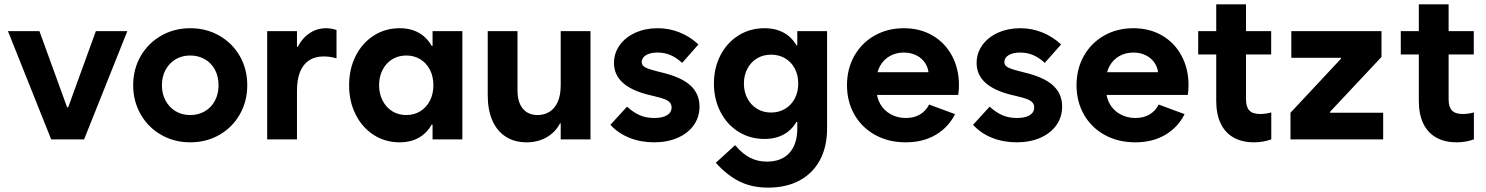

<svg xmlns="http://www.w3.org/2000/svg" viewBox="-20 -649 6921 894"><path d="M426.3 -503.9H572.8L371.6 0H243.2ZM17.1 -503.9H163.6L346.7 0L270 -149.4H346.7V0H218.3Z M600.1 -252Q600.1 -327.1 635 -387.7Q669.9 -448.2 730.7 -482.9Q791.4 -517.6 865.7 -517.6Q940.8 -517.6 1001.4 -482.9Q1062 -448.2 1096.7 -387.7Q1131.3 -327.1 1131.3 -252Q1131.3 -177.7 1096.7 -116.7Q1062 -55.7 1001.4 -21Q940.8 13.7 865.7 13.7Q791.4 13.7 730.7 -21Q669.9 -55.7 635 -116.7Q600.1 -177.7 600.1 -252ZM997.6 -252Q997.6 -292.5 981 -324Q964.4 -355.5 934.1 -373Q903.8 -390.6 865.7 -390.6Q827.6 -390.6 797.9 -373Q768.1 -355.5 751 -324Q733.9 -292.5 733.9 -252Q733.9 -211.9 751 -180.4Q768.1 -148.9 797.8 -131.1Q827.5 -113.3 865.7 -113.3Q903.8 -113.3 934.1 -131Q964.3 -148.8 980.9 -180.4Q997.6 -211.9 997.6 -252Z M1224.1 -503.9H1362.8V0H1224.1ZM1343.3 -325.7V-430.7H1378.4L1343.3 -325.7Q1343.3 -380.4 1363.5 -424.3Q1383.8 -468.3 1419.2 -492.9Q1454.6 -517.6 1498.5 -517.6Q1522.5 -517.6 1546.9 -509.3V-377.4Q1517.1 -386.2 1487.3 -386.2Q1447.3 -386.2 1419.4 -368.2Q1391.6 -350.1 1377.2 -314.5Q1362.8 -278.8 1362.8 -227.5Z M1840.8 13.7Q1773.4 13.7 1719.7 -21Q1666 -55.7 1635.7 -116.5Q1605.5 -177.2 1605.5 -252Q1605.5 -327.1 1635.7 -387.7Q1666 -448.2 1719.7 -482.9Q1773.4 -517.6 1840.8 -517.6Q1900.9 -517.6 1942.6 -488.5Q1984.4 -459.5 2006.3 -400.1Q2028.3 -340.8 2028.3 -252L1978.5 -435.1H2040V-68.8H1978.5L2028.3 -252Q2028.3 -163.1 2006.3 -104Q1984.4 -44.9 1942.6 -15.6Q1900.9 13.7 1840.8 13.7ZM1998 -252Q1998 -292.5 1981.9 -324Q1965.8 -355.5 1937 -373Q1908.2 -390.6 1871.6 -390.6Q1835 -390.6 1806.4 -373Q1777.8 -355.5 1761.5 -324Q1745.1 -292.5 1745.1 -252Q1745.1 -212.4 1761.5 -180.7Q1777.8 -148.9 1806.4 -131.1Q1835 -113.3 1871.6 -113.3Q1908.2 -113.3 1937 -131.1Q1965.8 -148.9 1981.9 -180.4Q1998 -211.9 1998 -252ZM1994.1 0V-101.6L2016.1 -252L1994.1 -385.7V-503.9H2132.8V0Z M2729.5 0H2590.8V-503.9H2729.5ZM2483.4 -113.3Q2513.7 -113.3 2538.1 -128.2Q2562.5 -143.1 2576.7 -174.1Q2590.8 -205.1 2590.8 -252L2606.4 -158.2V-74.7H2575.2L2606.4 -158.2Q2606.4 -107.4 2584.2 -68.6Q2562 -29.8 2522.5 -8.1Q2482.9 13.7 2432.1 13.7Q2375.5 13.7 2334.7 -12.7Q2293.9 -39.1 2272.5 -88.1Q2251 -137.2 2251 -205.1V-503.9H2389.6V-228.5Q2389.6 -173.3 2414.3 -143.3Q2439 -113.3 2483.4 -113.3Z M2822.2 -67.8 2899.5 -152.3Q2930.7 -124.2 2960.2 -111.9Q2989.7 -99.6 3026.7 -99.6Q3065.2 -99.6 3086.1 -112.7Q3107.1 -125.7 3107.1 -148.6Q3107.1 -161.6 3099.8 -170.6Q3092.6 -179.7 3075.8 -186.7Q3059.1 -193.6 3027.3 -200.9L3002.4 -206.9Q2921 -226.6 2880 -263.7Q2838.9 -300.8 2838.9 -355.7Q2838.9 -401.9 2865.7 -439Q2892.5 -476.1 2938.9 -496.9Q2985.3 -517.6 3042.6 -517.6Q3095.9 -517.6 3144.4 -498.1Q3192.9 -478.7 3232.2 -442.1L3156.3 -356.2Q3129.8 -380.6 3102.2 -392.4Q3074.6 -404.3 3041.8 -404.3Q3008.2 -404.3 2988.1 -392.3Q2968.1 -380.3 2968.1 -359.9Q2968.1 -350.2 2974.3 -343.2Q2980.5 -336.2 2994.1 -330.8Q3007.7 -325.3 3032 -319.1L3058.5 -312.2Q3150.9 -290.7 3194 -251.9Q3237.1 -213 3237.1 -152.8Q3237.1 -104.4 3210.6 -66.6Q3184.1 -28.9 3135.9 -7.6Q3087.7 13.7 3025 13.7Q2963.5 13.7 2910.9 -7.3Q2858.3 -28.3 2822.2 -67.8Z M3539.6 -2Q3472.2 -2 3418.5 -35.6Q3364.7 -69.3 3334.5 -128.4Q3304.2 -187.5 3304.2 -259.8Q3304.2 -332.5 3334.5 -391.4Q3364.7 -450.2 3418.5 -483.9Q3472.2 -517.6 3539.6 -517.6Q3599.6 -517.6 3641.4 -489.3Q3683.1 -460.9 3705.1 -403.8Q3727.1 -346.7 3727.1 -259.8L3677.2 -438H3739.7V-81.5H3677.2L3727.1 -259.8Q3727.1 -173.8 3705.1 -116.2Q3683.1 -58.6 3641.4 -30.3Q3599.6 -2 3539.6 -2ZM3696.8 -259.8Q3696.8 -299.3 3680.7 -329.8Q3664.6 -360.4 3635.7 -377.4Q3606.9 -394.5 3570.3 -394.5Q3533.7 -394.5 3505.1 -377.4Q3476.6 -360.4 3460.2 -329.6Q3443.8 -298.8 3443.8 -259.8Q3443.8 -221.2 3460.2 -190.4Q3476.6 -159.7 3505.1 -142.3Q3533.7 -125 3570.3 -125Q3606.9 -125 3635.7 -142.3Q3664.6 -159.7 3680.7 -190.4Q3696.8 -221.2 3696.8 -259.8ZM3313 108.9 3402.8 26.9Q3436.5 66.9 3471.9 85.2Q3507.3 103.5 3550.8 103.5Q3618.7 103.5 3655.5 63.2Q3692.4 22.9 3692.4 -50.8V-118.2L3714.8 -252L3692.4 -402.3V-503.9H3831.1V-50.8Q3831.1 34.2 3797.9 96.2Q3764.6 158.2 3702.9 191.4Q3641.1 224.6 3556.6 224.6Q3481.4 224.6 3423.8 196.3Q3366.2 168 3313 108.9Z M3923.8 -252Q3923.8 -328.8 3958.2 -389.4Q3992.7 -449.9 4052.8 -483.7Q4112.9 -517.6 4188.4 -517.6Q4263.9 -517.6 4322.1 -483.7Q4380.2 -449.9 4412.7 -389.4Q4445.2 -328.8 4445.2 -252Q4445.2 -231.3 4441.8 -206.9H4005.2V-312.9H4311.3L4304.3 -298Q4304.3 -328.1 4289.8 -352.2Q4275.2 -376.3 4248.8 -390.3Q4222.4 -404.3 4188.4 -404.3Q4152.1 -404.3 4123.2 -387.9Q4094.2 -371.5 4077.8 -342Q4061.3 -312.5 4061.3 -273.7V-234.4Q4061.3 -194.8 4078.9 -164.3Q4096.5 -133.9 4127.9 -116.8Q4159.2 -99.6 4197.6 -99.6Q4236.8 -99.6 4264.2 -116.3Q4291.6 -133 4306.2 -162.2L4427 -117.6Q4396 -55.9 4336.8 -21.1Q4277.7 13.7 4197.3 13.7Q4117.3 13.7 4055.1 -20.6Q3993 -54.8 3958.4 -115.4Q3923.8 -176.1 3923.8 -252Z M4510.7 -67.8 4588 -152.3Q4619.2 -124.2 4648.7 -111.9Q4678.2 -99.6 4715.2 -99.6Q4753.7 -99.6 4774.6 -112.7Q4795.5 -125.7 4795.5 -148.6Q4795.5 -161.6 4788.3 -170.6Q4781 -179.7 4764.3 -186.7Q4747.6 -193.6 4715.8 -200.9L4690.9 -206.9Q4609.4 -226.6 4568.4 -263.7Q4527.4 -300.8 4527.4 -355.7Q4527.4 -401.9 4554.2 -439Q4581 -476.1 4627.4 -496.9Q4673.8 -517.6 4731.1 -517.6Q4784.4 -517.6 4832.9 -498.1Q4881.3 -478.7 4920.7 -442.1L4844.8 -356.2Q4818.3 -380.6 4790.7 -392.4Q4763 -404.3 4730.3 -404.3Q4696.6 -404.3 4676.6 -392.3Q4656.6 -380.3 4656.6 -359.9Q4656.6 -350.2 4662.8 -343.2Q4669 -336.2 4682.6 -330.8Q4696.2 -325.3 4720.5 -319.1L4747 -312.2Q4839.4 -290.7 4882.5 -251.9Q4925.6 -213 4925.6 -152.8Q4925.6 -104.4 4899.1 -66.6Q4872.6 -28.9 4824.4 -7.6Q4776.2 13.7 4713.5 13.7Q4652 13.7 4599.4 -7.3Q4546.8 -28.3 4510.7 -67.8Z M4992.6 -252Q4992.6 -328.8 5027.1 -389.4Q5061.5 -449.9 5121.7 -483.7Q5181.8 -517.6 5257.3 -517.6Q5332.7 -517.6 5390.9 -483.7Q5449.1 -449.9 5481.6 -389.4Q5514.1 -328.8 5514.1 -252Q5514.1 -231.3 5510.6 -206.9H5074.1V-312.9H5380.2L5373.2 -298Q5373.2 -328.1 5358.6 -352.2Q5344 -376.3 5317.7 -390.3Q5291.3 -404.3 5257.3 -404.3Q5221 -404.3 5192 -387.9Q5163.1 -371.5 5146.6 -342Q5130.2 -312.5 5130.2 -273.7V-234.4Q5130.2 -194.8 5147.7 -164.3Q5165.3 -133.9 5196.7 -116.8Q5228.1 -99.6 5266.5 -99.6Q5305.7 -99.6 5333.1 -116.3Q5360.5 -133 5375 -162.2L5495.8 -117.6Q5464.8 -55.9 5405.7 -21.1Q5346.5 13.7 5266.2 13.7Q5186.1 13.7 5124 -20.6Q5061.8 -54.8 5027.2 -115.4Q4992.6 -176.1 4992.6 -252Z M5559.1 -503.9H5898.9V-395.5H5559.1ZM5643.1 -179.2V-628.9H5781.7V-187Q5781.7 -150.9 5797.4 -134.5Q5813 -118.2 5847.7 -118.2Q5872.6 -118.2 5899.4 -125.5V0Q5860.8 13.7 5819.3 13.7Q5763.2 13.7 5723.6 -8.8Q5684.1 -31.2 5663.6 -74.5Q5643.1 -117.7 5643.1 -179.2Z M5988.8 -124H6168.9H6420.4V0H5988.8ZM6228 -379.9 6224.1 -372.1V-387.7L6412.6 -383.8L6168.9 -124L6172.9 -131.8V-116.2L5988.8 -124ZM5992.7 -503.9H6412.6V-383.8L6228 -379.9H5992.7Z M6502.4 -503.9H6842.3V-395.5H6502.4ZM6586.4 -179.2V-628.9H6725.1V-187Q6725.1 -150.9 6740.7 -134.5Q6756.3 -118.2 6791 -118.2Q6815.9 -118.2 6842.8 -125.5V0Q6804.2 13.7 6762.7 13.7Q6706.5 13.7 6667 -8.8Q6627.4 -31.2 6606.9 -74.5Q6586.4 -117.7 6586.4 -179.2Z"/></svg>

Font: Wanted Sans Std Variable
Style: Regular
Weight: 400
Designer: Original Design by Kil Hyung-jin and Kang Hanbin, Wanted Lab, Inc;
Foundry: Wanted Lab, Inc.
Version: Version 1.003;Glyphs 3.2 (3227)